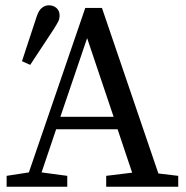

<svg xmlns="http://www.w3.org/2000/svg" viewBox="-20 -705 704 725"><path d="M5 0V-41L89 -54L302 -675H365L578 -50L653 -41V0H381V-41L479 -53L424 -217H192L137 -54L234 -41V0ZM208 -264H409L309 -561ZM63 -474 119 -644Q127 -667 139 -676Q151 -685 164 -685Q182 -685 193.5 -674.5Q205 -664 205 -647Q205 -634 200 -624Q195 -614 183 -595L94 -460Z"/></svg>

Font: Source Serif 4
Style: Regular
Weight: 400
Designer: Frank Grießhammer
Foundry: Adobe
Version: Version 4.005;hotconv 1.1.0;makeotfexe 2.6.0